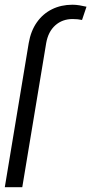

<svg xmlns="http://www.w3.org/2000/svg" viewBox="-63 -780 380 800"><path d="M29.8 0H-43L56.6 -600.1Q65.4 -651.4 90.6 -687Q115.7 -722.7 153.8 -741.5Q191.9 -760.3 238.8 -760.3Q253.4 -760.3 268.3 -757.8Q283.2 -755.4 297.4 -752L278.8 -696.8Q270 -698.7 260.5 -699.7Q251 -700.7 239.7 -700.7Q196.8 -700.7 167.2 -674.3Q137.7 -647.9 129.4 -600.1Z"/></svg>

Font: Inter Tight Light
Style: Italic
Weight: 300
Italic angle: -9.39999°
Designer: Rasmus Andersson
Foundry: rsms
Version: Version 3.004